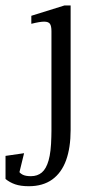

<svg xmlns="http://www.w3.org/2000/svg" viewBox="-71 -440 336 681"><path d="M-51.4 194.8 -9.9 149.1Q-8.8 158.2 -5 166.1Q-1.2 173.9 9.1 179.4Q19.5 184.9 38.5 184.9Q61.9 184.9 77.4 171.8Q92.9 158.8 101.4 128.9Q110 99.1 111.1 45.5Q111.5 37.6 111.5 24V-329.2Q111.5 -347.6 106.2 -355.4Q100.9 -363.1 86.1 -363.2Q71.4 -363.4 40.1 -355.6V-384L157.2 -420.5H179.5V21Q179.5 83.9 163.4 128.4Q147.2 172.9 114.2 196.7Q81.1 220.5 31.1 220.5Q2.4 220.5 -17.1 213.8Q-36.5 207.1 -51.4 194.8ZM-51.4 112.9 14.4 103.4 -3.2 175.5 -51.4 194.8Z"/></svg>

Font: Didactic
Style: Regular
Weight: 400
Designer: Tyler Finck
Foundry: Etcetera Type Co
Version: Version 3.007;FEAKit 1.0